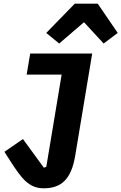

<svg xmlns="http://www.w3.org/2000/svg" viewBox="-20 -805 656 1037"><path d="M215.9 212C312.1 212 365.1 161.9 386 36.9L478 -516H143.1L123.9 -402H312.9L230.1 95.9L217 100.9L104 -54L3.9 14.9L35.9 65C96.9 160.2 137.1 212 215.9 212ZM229.8 -627.1 299.7 -570 433.6 -685 539.8 -570 615.8 -627.1 507.8 -785.2H383.9Z"/></svg>

Font: Margiela Mono Italic Bold It
Style: Regular
Weight: 700
Designer: Mike Abbink, Paul van der Laan, Pieter van Rosmalen
Foundry: Bold Monday
Version: Version 2.003 2021